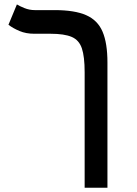

<svg xmlns="http://www.w3.org/2000/svg" viewBox="-20 -632 626 876"><path d="M470.2 -346.7V224.6H366.2V-302.7Q366.2 -373.5 353.5 -411.4Q340.8 -449.2 307.1 -463.6Q273.4 -478 210.4 -478H136.2Q98.6 -478 69.1 -490.5Q39.6 -502.9 18.6 -519L57.1 -611.8Q68.4 -604.5 91.3 -595.2Q114.3 -585.9 138.7 -585.9H229.5Q320.8 -585.9 373.3 -562.7Q425.8 -539.6 448 -487.3Q470.2 -435.1 470.2 -346.7Z"/></svg>

Font: Cascadia Code Medium
Style: Regular
Weight: 500
Monospace: yes
Designer: Aaron Bell
Foundry: Saja Typeworks
Version: Version 2407.024